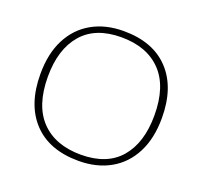

<svg xmlns="http://www.w3.org/2000/svg" viewBox="-125 -861 1070 1015"><g transform="rotate(20 410.0 -353.5)"><path d="M406 -717Q571 -717 661.2 -621Q751.5 -525 751.5 -353.5Q751.5 -238.5 709.5 -157Q667.5 -75.5 591.5 -32.8Q515.5 10 413.5 10Q248.5 10 158.2 -86Q68 -182 68 -353.5Q68 -469 110 -550.2Q152 -631.5 228 -674.2Q304 -717 406 -717ZM414 -25Q560.5 -25 635 -112Q709.5 -199 709.5 -353Q709.5 -516 629.2 -599Q549 -682 405.5 -682Q259.5 -682 184.8 -595Q110 -508 110 -354Q110 -191.5 190.2 -108.2Q270.5 -25 414 -25Z"/></g></svg>

Font: Newsreader Caption ExtraLight
Style: Regular
Weight: 275
Designer: Hugues Gentile
Foundry: Production Type
Version: Version 1.001